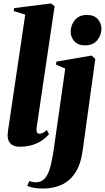

<svg xmlns="http://www.w3.org/2000/svg" viewBox="-20 -837 607 1111"><path d="M191 -92.5Q191 -74 195.2 -68.5Q199.5 -63 207 -63Q215.5 -63 227 -67.8Q238.5 -72.5 251 -85L263.5 -60.5Q242.5 -36.5 216.5 -20.2Q190.5 -4 159.8 4Q129 12 93.5 12Q73 12 57.2 5Q41.5 -2 32.8 -17Q24 -32 24 -56Q24 -60.5 25 -68.2Q26 -76 27.2 -85.8Q28.5 -95.5 30 -105L126 -752.5L59 -773L61.5 -790L274.5 -817L296 -801.5ZM458.5 33Q447.5 114.5 415.2 163Q383 211.5 335.2 232.8Q287.5 254 229.5 254Q201 254 177.5 250.2Q154 246.5 138 238L149 211Q159 214.5 168.8 216.2Q178.5 218 187 218Q209 218 225.2 207.5Q241.5 197 253.8 174.2Q266 151.5 275 114.2Q284 77 291.5 24L357.5 -440L304 -463.5L306.5 -480.5L510 -515.5L531.5 -496ZM471 -574.5Q431.5 -574.5 410.2 -598.2Q389 -622 389 -652.5Q389 -692 413.5 -721.2Q438 -750.5 482 -750.5Q526.5 -750.5 546.8 -725.2Q567 -700 567 -671Q567 -634 542.8 -604.2Q518.5 -574.5 471 -574.5Z"/></svg>

Font: Merriweather 144pt Black
Style: Italic
Weight: 900
Italic angle: -7.8°
Version: Version 2.101